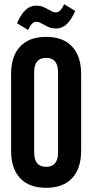

<svg xmlns="http://www.w3.org/2000/svg" viewBox="-20 -886 440 916"><path d="M33 -166V-534Q33 -618 76 -664Q119 -710 200 -710Q281 -710 324 -664Q367 -618 367 -534V-166Q367 -82 324 -36Q281 10 200 10Q119 10 76 -36Q33 -82 33 -166ZM257 -159V-541Q257 -610 200 -610Q143 -610 143 -541V-159Q143 -90 200 -90Q257 -90 257 -159ZM61 -775Q80 -818 102 -838.5Q124 -859 152 -859Q170 -859 183.5 -854Q197 -849 212 -840Q221 -835 229.5 -831Q238 -827 246 -827Q258 -827 267 -836Q276 -845 286 -866L339 -834Q320 -791 298 -770.5Q276 -750 248 -750Q230 -750 216.5 -755Q203 -760 188 -769Q179 -774 170.5 -778Q162 -782 154 -782Q142 -782 133 -773Q124 -764 114 -743Z"/></svg>

Font: kids-team
Style: team
Weight: 400
Designer: Ryoichi Tsunekawa, Thomas Gollenia, Laura Emeder
Foundry: Ryoichi Tsunekawa, Thomas Gollenia, Laura Emeder
Version: Version 2.000